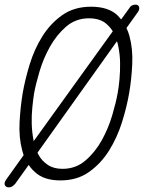

<svg xmlns="http://www.w3.org/2000/svg" viewBox="-43 -769 663 829"><path d="M218 10Q145 10 107 -27Q92 -40 81 -57L23 24Q16 32 9.5 36Q3 40 -5 40Q-10 40 -14.5 38Q-19 36 -21.5 31.5Q-24 27 -23 20.5Q-22 14 -16 6L59 -99L53 -119Q38 -175 41.5 -241Q45 -307 55 -367Q65 -425 85 -490.5Q105 -556 139.5 -611.5Q174 -667 225.5 -703.5Q277 -740 350 -740Q424 -740 463 -704Q472 -695 480 -685L514 -732Q519 -741 526 -745Q533 -749 542 -749Q547 -749 551 -747Q555 -745 557 -740.5Q559 -736 558 -729.5Q557 -723 551 -715L503 -648Q511 -632 516 -613Q531 -558 528 -492.5Q525 -427 515 -369Q505 -309 484 -242Q463 -175 428 -119Q393 -63 341.5 -26.5Q290 10 218 10ZM227 -40Q284 -40 326 -76Q368 -112 396.5 -163.5Q425 -215 441.5 -271Q458 -327 465 -367Q470 -393 473 -427.5Q476 -462 475.5 -497.5Q475 -533 468 -568Q466 -580 462 -591L119 -110Q121 -105 123 -101Q138 -74 163.5 -57Q189 -40 227 -40ZM102 -159 444 -634Q429 -658 406 -674Q380 -690 342 -690Q284 -690 242.5 -654Q201 -618 172.5 -567Q144 -516 127.5 -460Q111 -404 104 -365Q100 -339 96.5 -304.5Q93 -270 94 -234Q95 -198 102 -163Z"/></svg>

Font: Maple Mono NL Thin
Style: Italic
Weight: 250
Italic angle: -10°
Monospace: yes
Designer: subframe7536
Version: Version 7.000